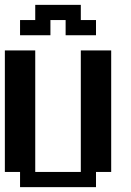

<svg xmlns="http://www.w3.org/2000/svg" viewBox="-20 -770 540 790"><path d="M62.5 -687.5H125V-750H312.5V-687.5H375V-625H250V-687.5H187.5V-625H62.5ZM0 -562.5H125V-62.5H312.5V-562.5H437.5V-62.5H375V0H62.5V-62.5H0Z"/></svg>

Font: NeoDunggeunmo
Style: Regular
Weight: 400
Monospace: yes
Version: Version 1.600